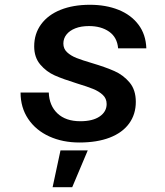

<svg xmlns="http://www.w3.org/2000/svg" viewBox="-20 -584 690 803"><path d="M66 -197H184Q186 -142 220.5 -109.5Q255 -77 316 -77Q368 -77 397 -97Q426 -117 426 -149Q426 -172 410 -187Q394 -202 369.5 -212Q345 -222 302 -235Q244 -253 209 -268.5Q174 -284 148.5 -314Q123 -344 123 -390Q123 -443 152 -482.5Q181 -522 233.5 -543Q286 -564 356 -564Q423 -564 475.5 -543Q528 -522 559 -481Q590 -440 592 -382H474Q470 -428 436.5 -451.5Q403 -475 352 -475Q319 -475 295 -465.5Q271 -456 258 -439.5Q245 -423 245 -402Q245 -380 260.5 -365.5Q276 -351 300 -341.5Q324 -332 365 -320Q422 -303 459 -286.5Q496 -270 522 -239Q548 -208 548 -158Q548 -106 520 -67.5Q492 -29 439 -8.5Q386 12 312 12Q242 12 186 -13.5Q130 -39 98 -86.5Q66 -134 66 -197ZM233 45H347L282 199H200Z"/></svg>

Font: Azeret Mono Medium
Style: Italic
Weight: 500
Italic angle: -12°
Designer: Martin Vácha
Foundry: Displaay
Version: Version 1.000; Glyphs 3.0.3, build 3074